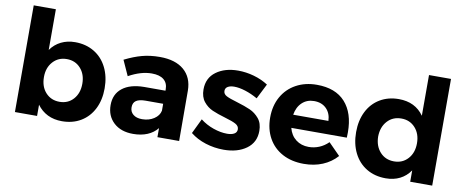

<svg xmlns="http://www.w3.org/2000/svg" viewBox="-65 -1025 3191 1315"><g transform="rotate(10 1530.5 -367.5)"><path d="M656 -266Q656 -185 625 -123.5Q594 -62 537.5 -28Q481 6 406 6Q350 6 306.5 -15.5Q263 -37 233 -78V0H79V-742H233V-459Q262 -500 305.5 -521.5Q349 -543 403 -543Q478 -543 535.5 -508.5Q593 -474 624.5 -411Q656 -348 656 -266ZM500 -271Q500 -336 463 -377.5Q426 -419 367 -419Q308 -419 270.5 -377.5Q233 -336 233 -271Q233 -204 270.5 -163Q308 -122 367 -122Q426 -122 463 -163.5Q500 -205 500 -271Z M1070 0V-63Q1043 -29 1000 -11Q957 7 901 7Q816 7 766 -39.5Q716 -86 716 -161Q716 -237 769.5 -279.5Q823 -322 921 -323H1069V-333Q1069 -376 1040.5 -399.5Q1012 -423 957 -423Q882 -423 797 -376L749 -482Q813 -514 869 -529Q925 -544 992 -544Q1100 -544 1159.5 -493Q1219 -442 1220 -351L1221 0ZM1069 -184V-232H948Q903 -232 881.5 -217.5Q860 -203 860 -171Q860 -140 882.5 -121.5Q905 -103 944 -103Q992 -103 1027 -126Q1062 -149 1069 -184Z M1529 -432Q1501 -432 1484 -422Q1467 -412 1467 -392Q1467 -370 1490 -358Q1513 -346 1565 -331Q1622 -314 1659 -297.5Q1696 -281 1723 -248.5Q1750 -216 1750 -163Q1750 -83 1688.5 -38.5Q1627 6 1531 6Q1465 6 1404 -13.5Q1343 -33 1298 -69L1348 -173Q1389 -141 1439.5 -123.5Q1490 -106 1535 -106Q1566 -106 1584.5 -116.5Q1603 -127 1603 -148Q1603 -171 1579.5 -184Q1556 -197 1504 -212Q1449 -228 1412.5 -244Q1376 -260 1350 -292.5Q1324 -325 1324 -377Q1324 -457 1384 -501Q1444 -545 1536 -545Q1591 -545 1646 -529.5Q1701 -514 1746 -485L1693 -380Q1649 -405 1606 -418.5Q1563 -432 1529 -432Z M2349 -259Q2349 -235 2348 -222H1962Q1975 -171 2012 -142.5Q2049 -114 2101 -114Q2139 -114 2174 -128.5Q2209 -143 2237 -171L2318 -89Q2277 -43 2218.5 -18.5Q2160 6 2088 6Q2003 6 1939.5 -28Q1876 -62 1841.5 -124Q1807 -186 1807 -267Q1807 -349 1842 -411.5Q1877 -474 1940 -508.5Q2003 -543 2084 -543Q2214 -543 2281.5 -468Q2349 -393 2349 -259ZM2204 -313Q2202 -366 2170 -398Q2138 -430 2085 -430Q2035 -430 2001.5 -398.5Q1968 -367 1959 -313Z M2981 -742V0H2828V-79Q2799 -37 2756 -15.5Q2713 6 2658 6Q2582 6 2524.5 -28.5Q2467 -63 2435.5 -126Q2404 -189 2404 -271Q2404 -352 2435 -414Q2466 -476 2523 -510Q2580 -544 2654 -544Q2768 -544 2828 -459V-742ZM2828 -267Q2828 -333 2790.5 -374.5Q2753 -416 2694 -416Q2634 -416 2596.5 -374.5Q2559 -333 2558 -267Q2559 -201 2596.5 -159.5Q2634 -118 2694 -118Q2753 -118 2790.5 -159.5Q2828 -201 2828 -267Z"/></g></svg>

Font: Gontserrat SemiBold
Style: Regular
Weight: 600
Designer: Julieta Ulanovsky
Foundry: Julieta Ulanovsky
Version: Version 6.001